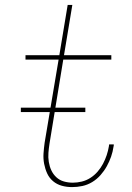

<svg xmlns="http://www.w3.org/2000/svg" viewBox="-20 -755 540 783"><path d="M274 8Q252 8 232 2.5Q212 -3 196.5 -16Q181 -29 172.5 -47.5Q164 -66 160 -87Q156 -108 157.5 -129.5Q159 -151 162 -173L219 -512H84V-530H222L256 -735H275L241 -530H434V-512H238L182 -170Q179 -151 177.5 -132Q176 -113 179 -94.5Q182 -76 189.5 -60Q197 -44 210 -32Q223 -20 240.5 -15Q258 -10 277 -10Q295 -10 313.5 -14.5Q332 -19 348.5 -29.5Q365 -40 378 -55Q391 -70 400 -87Q409 -104 415 -122Q421 -140 424 -158Q424 -160 424.5 -162Q425 -164 425 -166H444Q444 -164 444 -162Q444 -160 443 -157Q440 -136 433 -116Q426 -96 415.5 -77Q405 -58 390 -41Q375 -24 356 -12.5Q337 -1 316 3.5Q295 8 274 8ZM65 -298V-316H328V-298Z"/></svg>

Font: Iosevka Curly Slab ThObl
Style: Regular
Weight: 100
Italic angle: -9°
Monospace: yes
Designer: Belleve Invis
Foundry: Belleve Invis
Version: Version 11.0.0; ttfautohint (v1.8.3)